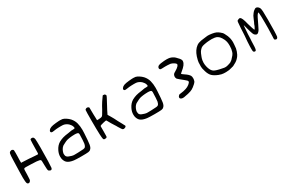

<svg xmlns="http://www.w3.org/2000/svg" viewBox="126 -1778 4520 3017"><g transform="rotate(-30 2386.0 -269.0)"><path d="M99.6 -218.8Q101.6 -281.2 105.5 -423.8Q107.4 -509.8 113.3 -535.6Q119.1 -561.5 137.7 -566.4Q151.4 -573.2 160.6 -573.2Q169.9 -573.2 179.7 -566.4Q191.4 -561.5 192.9 -549.3Q194.3 -537.1 194.3 -514.6V-488.3Q193.4 -466.8 193.4 -436.5Q193.4 -406.2 191.4 -381.8V-324.2H208Q276.4 -321.3 333.5 -317.9Q390.6 -314.5 426.8 -310.5Q468.8 -307.6 480 -307.6Q491.2 -307.6 491.2 -312.5Q494.1 -314.5 495.1 -332Q496.1 -349.6 496.1 -393.6Q496.1 -456.1 498.5 -506.3Q501 -556.6 502 -566.4Q503.9 -567.4 506.3 -570.3Q508.8 -573.2 511.7 -575.2Q514.6 -577.1 520.5 -577.6Q526.4 -578.1 532.2 -578.1Q546.9 -578.1 556.6 -569.3Q566.4 -560.5 571.3 -536.1Q575.2 -505.9 575.2 -375.5Q575.2 -245.1 571.3 -131.8Q568.4 -40 564.9 -18.1Q561.5 3.9 547.9 7.8Q543 10.7 538.6 10.7Q534.2 10.7 526.4 7.8Q513.7 3.9 506.8 -2Q500 -7.8 496.1 -18.6Q494.1 -22.5 492.7 -46.9Q491.2 -71.3 490.2 -110.4Q490.2 -168 488.3 -184.1Q486.3 -200.2 482.4 -204.1Q476.6 -210 461.4 -214.4Q446.3 -218.8 411.1 -221.7Q359.4 -224.6 307.1 -226.6Q254.9 -228.5 231.4 -228.5H215.8Q194.3 -228.5 188.5 -220.7Q182.6 -212.9 182.6 -185.5Q182.6 -162.1 181.2 -118.7Q179.7 -75.2 176.8 -33.2Q174.8 -19.5 172.4 -13.7Q169.9 -7.8 162.1 0Q155.3 7.8 149.9 10.3Q144.5 12.7 136.7 12.7Q124 12.7 116.2 5.9Q108.4 -1 104.5 -16.6Q101.6 -25.4 100.6 -43.9Q99.6 -62.5 97.7 -107.4Q97.7 -155.3 99.6 -218.8Z M796.9 -204.1Q830.1 -272.5 887.7 -306.6Q927.7 -328.1 966.8 -339.4Q1005.9 -350.6 1065.4 -357.4Q1085 -361.3 1102.5 -363.8Q1120.1 -366.2 1127 -368.2Q1133.8 -368.2 1143.1 -368.7Q1152.3 -369.1 1161.1 -369.1Q1184.6 -369.1 1189 -373.5Q1193.4 -377.9 1193.4 -383.8Q1193.4 -390.6 1190.4 -399.4Q1184.6 -419.9 1175.8 -433.6Q1167 -447.3 1152.3 -462.9Q1136.7 -478.5 1117.2 -489.7Q1097.7 -501 1075.2 -506.8Q1057.6 -510.7 1019.5 -510.7Q1008.8 -510.7 973.1 -509.8Q937.5 -508.8 887.7 -501Q873 -498 863.3 -498Q857.4 -498 849.1 -499.5Q840.8 -501 835 -508.8Q831.1 -514.6 831.1 -521.5Q831.1 -531.2 839.8 -543Q854.5 -564.5 885.3 -575.7Q916 -586.9 976.6 -592.8Q1008.8 -596.7 1030.3 -597.2Q1051.8 -597.7 1057.6 -597.7Q1083 -597.7 1096.7 -594.7Q1124 -588.9 1155.8 -567.9Q1187.5 -546.9 1212.9 -520.5Q1255.9 -471.7 1270.5 -414.1Q1285.2 -356.4 1285.2 -289.1Q1285.2 -262.7 1283.2 -232.4Q1275.4 -87.9 1266.6 -34.7Q1257.8 18.6 1233.4 38.1Q1219.7 54.7 1190.4 58.6Q1161.1 62.5 1065.4 62.5Q1016.6 62.5 980 61Q943.4 59.6 930.7 57.6Q891.6 52.7 861.3 41.5Q831.1 30.3 814.5 14.6Q798.8 2 787.1 -22.5Q775.4 -46.9 772.5 -69.3Q770.5 -84 770.5 -98.6Q770.5 -151.4 796.9 -204.1ZM840.8 -106.4Q840.8 -74.2 856.4 -57.6Q875 -37.1 936.5 -20.5Q954.1 -15.6 965.3 -15.1Q976.6 -14.6 987.3 -14.6Q1007.8 -14.6 1047.9 -15.6Q1119.1 -17.6 1145.5 -21Q1171.9 -24.4 1181.6 -36.1Q1187.5 -42 1192.9 -55.7Q1198.2 -69.3 1202.1 -85Q1205.1 -107.4 1208 -149.9Q1210.9 -192.4 1210.9 -228.5Q1211.9 -237.3 1211.9 -244.1Q1211.9 -264.6 1207 -273.4Q1202.1 -282.2 1187.5 -285.2Q1170.9 -290 1140.6 -290Q1127.9 -290 1093.8 -288.1Q1059.6 -286.1 1013.7 -277.3Q991.2 -272.5 960.4 -257.8Q929.7 -243.2 904.3 -228.5Q880.9 -210.9 865.2 -184.1Q849.6 -157.2 841.8 -124Q840.8 -115.2 840.8 -106.4Z M1480.5 -346.7Q1480.5 -510.7 1484.4 -538.1Q1490.2 -546.9 1500 -552.2Q1509.8 -557.6 1520.5 -557.6Q1531.2 -557.6 1541 -552.2Q1550.8 -546.9 1554.7 -540Q1554.7 -536.1 1555.2 -515.1Q1555.7 -494.1 1555.7 -467.8Q1555.7 -439.5 1556.6 -407.2Q1557.6 -375 1558.6 -353.5L1559.6 -307.6H1583Q1604.5 -308.6 1622.1 -310.5Q1639.6 -312.5 1650.4 -318.4Q1658.2 -321.3 1672.4 -343.3Q1686.5 -365.2 1712.9 -412.1Q1737.3 -460.9 1773.4 -517.1Q1809.6 -573.2 1823.2 -588.9Q1830.1 -599.6 1832.5 -600.6Q1835 -601.6 1836.9 -601.6Q1839.8 -601.6 1843.8 -600.6Q1846.7 -600.6 1850.6 -600.1Q1854.5 -599.6 1857.4 -599.6Q1865.2 -599.6 1873.5 -589.8Q1881.8 -580.1 1882.8 -572.3Q1882.8 -565.4 1867.7 -535.2Q1852.5 -504.9 1809.6 -425.8Q1793 -397.5 1778.8 -368.7Q1764.6 -339.8 1757.8 -326.2L1744.1 -297.9L1761.7 -269.5Q1768.6 -256.8 1777.3 -243.2Q1786.1 -229.5 1803.2 -197.8Q1820.3 -166 1836.9 -130.9Q1855.5 -97.7 1868.7 -73.2Q1881.8 -48.8 1882.8 -46.9Q1882.8 -44.9 1886.2 -39.1Q1889.6 -33.2 1893.6 -26.4Q1900.4 -12.7 1900.9 -10.7Q1901.4 -8.8 1901.4 -7.8Q1901.4 -4.9 1898.4 1Q1896.5 4.9 1891.6 8.8Q1886.7 12.7 1878.9 15.6Q1865.2 20.5 1860.4 21Q1855.5 21.5 1853.5 21.5Q1846.7 21.5 1838.9 16.6Q1834 15.6 1820.8 -3.9Q1807.6 -23.4 1788.1 -55.7Q1782.2 -68.4 1774.9 -79.6Q1767.6 -90.8 1760.7 -101.6Q1745.1 -126 1727.1 -155.3Q1709 -184.6 1697.3 -208L1682.6 -232.4H1668.9Q1655.3 -230.5 1627 -223.6Q1598.6 -216.8 1581.1 -210.9Q1576.2 -209 1570.8 -205.6Q1565.4 -202.1 1562.5 -201.2Q1561.5 -198.2 1561.5 -174.8V-106.4Q1561.5 -69.3 1560.5 -42.5Q1559.6 -15.6 1559.6 -11.7Q1557.6 -2 1550.8 3.4Q1543.9 8.8 1527.3 8.8Q1521.5 9.8 1516.6 9.8Q1500 9.8 1494.1 -4.9Q1488.3 -19.5 1484.4 -93.8Q1480.5 -182.6 1480.5 -346.7Z M2123 -204.1Q2156.2 -272.5 2213.9 -306.6Q2253.9 -328.1 2293 -339.4Q2332 -350.6 2391.6 -357.4Q2411.1 -361.3 2428.7 -363.8Q2446.3 -366.2 2453.1 -368.2Q2460 -368.2 2469.2 -368.7Q2478.5 -369.1 2487.3 -369.1Q2510.7 -369.1 2515.1 -373.5Q2519.5 -377.9 2519.5 -383.8Q2519.5 -390.6 2516.6 -399.4Q2510.7 -419.9 2502 -433.6Q2493.2 -447.3 2478.5 -462.9Q2462.9 -478.5 2443.4 -489.7Q2423.8 -501 2401.4 -506.8Q2383.8 -510.7 2345.7 -510.7Q2335 -510.7 2299.3 -509.8Q2263.7 -508.8 2213.9 -501Q2199.2 -498 2189.5 -498Q2183.6 -498 2175.3 -499.5Q2167 -501 2161.1 -508.8Q2157.2 -514.6 2157.2 -521.5Q2157.2 -531.2 2166 -543Q2180.7 -564.5 2211.4 -575.7Q2242.2 -586.9 2302.7 -592.8Q2335 -596.7 2356.4 -597.2Q2377.9 -597.7 2383.8 -597.7Q2409.2 -597.7 2422.9 -594.7Q2450.2 -588.9 2481.9 -567.9Q2513.7 -546.9 2539.1 -520.5Q2582 -471.7 2596.7 -414.1Q2611.3 -356.4 2611.3 -289.1Q2611.3 -262.7 2609.4 -232.4Q2601.6 -87.9 2592.8 -34.7Q2584 18.6 2559.6 38.1Q2545.9 54.7 2516.6 58.6Q2487.3 62.5 2391.6 62.5Q2342.8 62.5 2306.2 61Q2269.5 59.6 2256.8 57.6Q2217.8 52.7 2187.5 41.5Q2157.2 30.3 2140.6 14.6Q2125 2 2113.3 -22.5Q2101.6 -46.9 2098.6 -69.3Q2096.7 -84 2096.7 -98.6Q2096.7 -151.4 2123 -204.1ZM2167 -106.4Q2167 -74.2 2182.6 -57.6Q2201.2 -37.1 2262.7 -20.5Q2280.3 -15.6 2291.5 -15.1Q2302.7 -14.6 2313.5 -14.6Q2334 -14.6 2374 -15.6Q2445.3 -17.6 2471.7 -21Q2498 -24.4 2507.8 -36.1Q2513.7 -42 2519 -55.7Q2524.4 -69.3 2528.3 -85Q2531.2 -107.4 2534.2 -149.9Q2537.1 -192.4 2537.1 -228.5Q2538.1 -237.3 2538.1 -244.1Q2538.1 -264.6 2533.2 -273.4Q2528.3 -282.2 2513.7 -285.2Q2497.1 -290 2466.8 -290Q2454.1 -290 2419.9 -288.1Q2385.7 -286.1 2339.8 -277.3Q2317.4 -272.5 2286.6 -257.8Q2255.9 -243.2 2230.5 -228.5Q2207 -210.9 2191.4 -184.1Q2175.8 -157.2 2168 -124Q2167 -115.2 2167 -106.4Z M2807.6 -539.1Q2812.5 -556.6 2830.1 -567.4Q2845.7 -575.2 2874 -580.6Q2902.3 -585.9 2937.5 -587.9Q2962.9 -589.8 2982.4 -589.8Q2998 -589.8 3018.1 -587.9Q3038.1 -585.9 3060.5 -578.1Q3085 -568.4 3104 -555.7Q3123 -543 3145.5 -516.6Q3173.8 -489.3 3183.1 -471.7Q3192.4 -454.1 3192.4 -441.4Q3192.4 -437.5 3191.4 -433.6Q3188.5 -404.3 3165 -373.5Q3141.6 -342.8 3092.8 -303.7Q3081.1 -295.9 3075.2 -288.6Q3069.3 -281.2 3067.4 -279.3Q3067.4 -275.4 3078.1 -267.1Q3088.9 -258.8 3115.2 -240.2Q3141.6 -223.6 3160.6 -205.1Q3179.7 -186.5 3188.5 -171.9Q3198.2 -153.3 3198.2 -124Q3198.2 -94.7 3187.5 -68.4Q3179.7 -54.7 3161.1 -36.6Q3142.6 -18.6 3120.1 -2Q3110.4 2.9 3101.6 9.8Q3092.8 16.6 3090.8 17.6Q3078.1 25.4 3056.2 33.2Q3034.2 41 3012.7 45.9Q3004.9 48.8 2996.6 49.8Q2988.3 50.8 2980.5 52.7Q2940.4 62.5 2925.8 63.5Q2911.1 64.5 2906.2 64.5Q2888.7 64.5 2877.9 59.6Q2856.4 48.8 2855.5 39.6Q2854.5 30.3 2854.5 28.3Q2854.5 12.7 2873 -3.9Q2879.9 -10.7 2889.2 -12.7Q2898.4 -14.6 2924.8 -17.6Q2942.4 -18.6 2964.4 -23.9Q2986.3 -29.3 3009.8 -36.1Q3045.9 -46.9 3077.6 -71.8Q3109.4 -96.7 3110.4 -115.2Q3110.4 -125 3099.1 -137.2Q3087.9 -149.4 3067.4 -165Q3034.2 -190.4 3005.4 -215.3Q2976.6 -240.2 2967.8 -249Q2960 -264.6 2958.5 -273.4Q2957 -282.2 2957 -287.1Q2957 -295.9 2960 -306.6Q2963.9 -322.3 2972.2 -332.5Q2980.5 -342.8 3002.9 -354.5Q3055.7 -385.7 3073.2 -405.8Q3090.8 -425.8 3090.8 -437.5Q3090.8 -442.4 3088.9 -446.3Q3080.1 -460.9 3053.7 -476.6Q3027.3 -492.2 3002.9 -498Q2983.4 -501 2952.1 -502Q2920.9 -502.9 2906.2 -502.9Q2876 -502.9 2847.7 -501Q2832 -501 2826.7 -502Q2821.3 -502.9 2815.4 -507.8Q2806.6 -516.6 2806.6 -529.3Q2806.6 -534.2 2807.6 -539.1Z M3393.6 -225.6Q3393.6 -236.3 3394.5 -249Q3394.5 -281.2 3396 -297.4Q3397.5 -313.5 3402.3 -334Q3417 -397.5 3437.5 -439.9Q3458 -482.4 3487.3 -513.7Q3517.6 -545.9 3554.7 -560.5Q3591.8 -575.2 3668 -582Q3690.4 -585 3706.5 -586.9Q3722.7 -588.9 3727.5 -588.9H3736.3Q3746.1 -588.9 3765.1 -587.4Q3784.2 -585.9 3806.6 -582Q3848.6 -575.2 3874 -564Q3899.4 -552.7 3924.8 -532.2Q3944.3 -516.6 3955.1 -504.9Q3965.8 -493.2 3974.6 -475.6Q4005.9 -418.9 4014.6 -378.4Q4023.4 -337.9 4023.4 -303.7Q4023.4 -280.3 4020.5 -254.9Q4018.6 -214.8 4014.2 -191.9Q4009.8 -168.9 4001 -143.6Q3988.3 -112.3 3981.4 -97.7Q3974.6 -83 3962.9 -68.4Q3939.5 -39.1 3918 -22Q3896.5 -4.9 3866.2 9.8Q3849.6 19.5 3838.4 24.9Q3827.1 30.3 3822.3 30.3Q3819.3 30.3 3814 31.7Q3808.6 33.2 3799.8 36.1Q3752.9 51.8 3694.3 51.8Q3688.5 51.8 3653.3 50.8Q3618.2 49.8 3569.3 31.2Q3499 2.9 3465.8 -29.8Q3432.6 -62.5 3413.1 -126Q3400.4 -170.9 3397 -187.5Q3393.6 -204.1 3393.6 -225.6ZM3460 -250Q3460 -213.9 3469.7 -175.8Q3485.4 -112.3 3516.6 -82Q3531.2 -68.4 3551.8 -59.6Q3572.3 -50.8 3618.2 -39.1Q3684.6 -23.4 3702.1 -22Q3719.7 -20.5 3725.6 -20.5Q3750 -20.5 3776.4 -29.3Q3814.5 -40 3828.6 -47.9Q3842.8 -55.7 3860.4 -71.3Q3889.6 -100.6 3908.7 -125Q3927.7 -149.4 3934.6 -172.9Q3950.2 -217.8 3950.2 -275.4Q3950.2 -281.2 3949.2 -315.9Q3948.2 -350.6 3930.7 -393.6Q3921.9 -414.1 3907.7 -436Q3893.6 -458 3883.8 -467.8Q3873 -478.5 3858.9 -487.8Q3844.7 -497.1 3835 -500Q3832 -500 3824.7 -502Q3817.4 -503.9 3810.5 -505.9Q3791 -509.8 3755.9 -510.7Q3743.2 -509.8 3708.5 -508.8Q3673.8 -507.8 3623 -498Q3591.8 -492.2 3572.3 -483.4Q3552.7 -474.6 3535.2 -454.1Q3523.4 -443.4 3516.6 -432.1Q3509.8 -420.9 3500 -401.4Q3487.3 -372.1 3477.5 -345.7Q3467.8 -319.3 3463.9 -293.9Q3460 -272.5 3460 -250Z M4218.8 -61.5Q4218.8 -82 4219.7 -114.3Q4221.7 -187.5 4232.4 -293.9Q4233.4 -315.4 4235.8 -354.5Q4238.3 -393.6 4239.3 -428.7Q4245.1 -510.7 4247.6 -532.7Q4250 -554.7 4256.8 -560.5Q4262.7 -564.5 4270 -566.9Q4277.3 -569.3 4282.2 -572.3Q4291 -576.2 4295.9 -576.2Q4296.9 -576.2 4299.8 -575.7Q4302.7 -575.2 4310.5 -571.3Q4324.2 -565.4 4338.4 -532.7Q4352.5 -500 4368.2 -433.6Q4378.9 -392.6 4394 -348.6Q4409.2 -304.7 4413.1 -301.8Q4416 -301.8 4423.8 -314.9Q4431.6 -328.1 4442.4 -350.6Q4446.3 -365.2 4453.1 -381.3Q4460 -397.5 4466.8 -408.2Q4470.7 -418.9 4477.1 -433.1Q4483.4 -447.3 4488.3 -459Q4500 -486.3 4507.8 -501.5Q4515.6 -516.6 4531.2 -535.2Q4544.9 -553.7 4560.1 -566.4Q4575.2 -579.1 4587.9 -585.9Q4598.6 -589.8 4604.5 -589.8Q4610.4 -589.8 4620.1 -586.9Q4633.8 -582 4646 -569.3Q4658.2 -556.6 4663.1 -543Q4669.9 -526.4 4672.4 -482.4Q4674.8 -438.5 4674.8 -331.1Q4674.8 -211.9 4672.4 -131.3Q4669.9 -50.8 4666 -30.3Q4659.2 -9.8 4650.9 -4.4Q4642.6 1 4635.7 1Q4628.9 1 4620.1 -3.9Q4607.4 -7.8 4605.5 -17.1Q4603.5 -26.4 4603.5 -36.1Q4603.5 -47.9 4605.5 -66.4Q4609.4 -124 4609.9 -210.4Q4610.4 -296.9 4610.4 -310.5Q4610.4 -445.3 4605.5 -485.4Q4603.5 -493.2 4602.5 -500.5Q4601.6 -507.8 4599.6 -507.8Q4598.6 -507.8 4593.3 -502.9Q4587.9 -498 4581.1 -489.3Q4569.3 -475.6 4553.7 -444.8Q4538.1 -414.1 4502.9 -339.8Q4480.5 -293 4469.7 -273.4Q4459 -253.9 4449.2 -244.1Q4432.6 -225.6 4422.9 -223.1Q4413.1 -220.7 4409.2 -220.7Q4396.5 -220.7 4381.8 -232.4Q4367.2 -240.2 4356 -268.1Q4344.7 -295.9 4324.2 -371.1Q4310.5 -424.8 4307.1 -435.1Q4303.7 -445.3 4302.7 -445.3Q4301.8 -445.3 4300.8 -443.4Q4299.8 -439.5 4296.9 -398.9Q4293.9 -358.4 4289.1 -293Q4289.1 -268.6 4287.6 -246.1Q4286.1 -223.6 4286.1 -211.9Q4284.2 -200.2 4283.2 -173.3Q4282.2 -146.5 4281.2 -115.2Q4280.3 -61.5 4275.9 -36.6Q4271.5 -11.7 4264.6 -6.8Q4257.8 -2 4250 -2Q4244.1 -2 4234.4 -5.9Q4224.6 -9.8 4220.7 -26.4Q4218.8 -34.2 4218.8 -61.5Z"/></g></svg>

Font: JasonHandwriting4
Style: Regular
Weight: 400
Version: Version 1.01.21